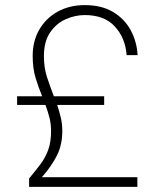

<svg xmlns="http://www.w3.org/2000/svg" viewBox="-20 -732 621 752"><path d="M94 0V-33Q118 -62 137.5 -87.5Q157 -113 168.5 -144Q180 -175 180 -218Q180 -247 173.5 -272Q167 -297 158 -321H47V-355H145Q131 -389 119.5 -426.5Q108 -464 108 -513Q108 -572 134.5 -617Q161 -662 207 -687Q253 -712 312 -712Q378 -712 423 -685Q468 -658 492 -613.5Q516 -569 519 -516H476Q471 -583 430 -628Q389 -673 312 -673Q274 -673 237 -656.5Q200 -640 176 -604.5Q152 -569 152 -512Q152 -466 164.5 -428.5Q177 -391 191 -355H388V-321H204Q212 -297 218 -272Q224 -247 224 -219Q224 -164 202.5 -122Q181 -80 144 -38H518V0Z"/></svg>

Font: DM Sans ExtraLight
Style: Regular
Weight: 200
Designer: Colophon Foundry, Jonny Pinhorn
Foundry: Colophon Foundry
Version: Version 4.004; ttfautohint (v1.8.4.7-5d5b)